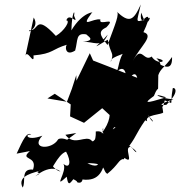

<svg xmlns="http://www.w3.org/2000/svg" viewBox="-20 -789 812 866"><path d="M282 -158C294 -155 255 -172 242 -160C214 -112 114 -115 171 -177C95 -149 92 -189 121 -181C98 -205 67 -118 55 -96L117 -108C110 -118 100 -32 119 -111C60 -62 152 -92 129 -24C70 -30 99 33 82 57C54 0 139 -10 165 -21C124 -6 182 -14 142 4C121 22 202 -58 253 -15C239 -19 228 -25 213 -46C206 3 237 -92 278 -105C303 -60 295 -25 266 -50C286 -16 214 70 281 8C289 63 299 29 325 3C267 12 328 19 328 33C363 47 352 -14 348 20C433 33 448 -29 456 -81C504 -77 517 -95 415 -79C440 -35 405 -36 374 -53C467 -54 439 -19 464 -5C515 -46 516 -72 539 -72C512 -92 538 -57 541 -77C591 -41 531 -133 573 -126C600 -86 608 -104 563 -131C599 -179 597 -197 651 -268C659 -239 698 -221 635 -280C662 -309 579 -269 644 -242C629 -272 714 -272 716 -282C709 -339 709 -276 723 -336C769 -322 744 -306 759 -390C760 -398 801 -385 730 -316C701 -314 692 -316 762 -342C704 -342 651 -376 730 -350C627 -319 631 -324 674 -356C700 -422 691 -344 694 -450C704 -480 723 -485 756 -532C758 -474 730 -482 684 -507C681 -442 731 -489 685 -526C749 -516 691 -491 664 -534C628 -507 619 -590 579 -514C613 -581 678 -629 627 -644C665 -724 647 -724 624 -697C649 -710 606 -672 617 -732C640 -662 654 -698 656 -709C582 -684 597 -682 615 -769C582 -695 563 -683 505 -738C522 -729 499 -679 465 -586C428 -633 423 -648 460 -666C511 -719 422 -668 433 -701C401 -709 337 -655 394 -731C411 -736 354 -739 302 -652C304 -735 320 -749 314 -718C337 -667 293 -738 279 -697C299 -697 271 -650 232 -627C136 -731 156 -647 114 -653C95 -637 162 -662 132 -710L94 -534C101 -574 136 -487 131 -539C222 -547 212 -567 284 -588C273 -589 270 -530 319 -561C332 -608 321 -642 369 -634C378 -624 414 -607 353 -600C403 -604 437 -568 466 -633C427 -585 374 -555 466 -610C479 -540 496 -555 480 -510C473 -539 582 -547 556 -574C517 -539 519 -496 507 -466C546 -505 560 -442 534 -407C557 -424 588 -482 599 -438L467 -490L400 -516L385 -549L325 -425L324 -450L304 -388L282 -330L194 -345L227 -366L299 -318L296 -264L359 -235L441 -301L478 -267L472 -293C481 -269 470 -219 423 -171C473 -219 418 -234 461 -150C486 -182 488 -223 501 -214C425 -157 460 -203 412 -196C414 -150 394 -138 414 -163C409 -167 401 -144 394 -154C368 -184 315 -126 275 -181L324 -189Z"/></svg>

Font: Hussar Lance
Style: Italic
Weight: 700
Foundry: Cannot Into Space Fonts, PlusOne Fonts
Version: Version 2.27